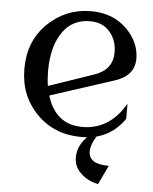

<svg xmlns="http://www.w3.org/2000/svg" viewBox="-54 -592 673 847"><g transform="rotate(5 283.0 -168.5)"><path d="M320.3 9.8Q200.7 9.8 123 -68.8Q43.9 -148.9 43.9 -268.6Q43.9 -391.1 123 -468.3Q203.6 -546.9 315.4 -546.9Q415 -546.9 477.1 -482.9Q532.2 -425.8 532.2 -355Q532.2 -279.8 446.3 -252L163.6 -160.2Q171.9 -132.8 185.1 -109.9Q229 -34.7 320.3 -34.7Q441.4 -34.7 510.7 -154.3V-87.4Q463.4 -18.1 386.7 2Q362.8 40.5 362.8 69.3Q362.8 97.2 384.5 111.6Q406.2 126 452.1 126L412.1 210Q365.2 201.7 332.5 168.9Q304.2 141.1 304.2 101.1Q304.2 49.8 345.7 8.8Q333.5 9.8 320.3 9.8ZM153.8 -201.7 353.5 -270Q434.1 -297.4 434.1 -374.5Q434.1 -418.5 412.6 -451.7Q379.9 -502.4 315.4 -502.4Q229 -502.4 185.1 -427.2Q148.9 -365.2 148.9 -268.6Q148.9 -232.4 153.8 -201.7Z"/></g></svg>

Font: Modern Antiqua
Style: Book
Weight: 400
Designer: Wojciech Kalinowski "wmk69" (wmk69@o2.pl)
Foundry: Wojciech Kalinowski "wmk69" (wmk69@o2.pl)
Version: Version 3.1.0; 2021-05-28